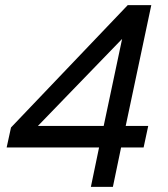

<svg xmlns="http://www.w3.org/2000/svg" viewBox="-20 -730 655 750"><path d="M335 0 367 -154H6L23 -232L479 -710H571L471 -238H559L541 -154H453L421 0ZM128 -238H385L457 -578Z"/></svg>

Font: Geist Regular
Style: Italic
Weight: 400
Italic angle: -12°
Designer: Basement.studio, Andrés Briganti, Mateo Zaragoza
Foundry: Basement.studio, Vercel, Andrés Briganti, Guido Ferreyra, Mateo Zaragoza
Version: Version 1.500; ttfautohint (v1.8.4.7-5d5b)